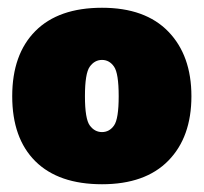

<svg xmlns="http://www.w3.org/2000/svg" viewBox="-20 -771 525 495"><path d="M243 -296Q131 -296 71.2 -355.2Q11.5 -414.5 11.5 -523Q11.5 -631 71.2 -691Q131 -751 243 -751Q354.5 -751 414 -689.5Q473.5 -628 473.5 -523Q473.5 -417.5 414 -356.8Q354.5 -296 243 -296ZM243 -430.5Q262 -430.5 274 -447.5Q286 -464.5 286 -523Q286 -582 274 -599.2Q262 -616.5 243 -616.5Q224 -616.5 211.5 -599.2Q199 -582 199 -523Q199 -464.5 211.5 -447.5Q224 -430.5 243 -430.5Z"/></svg>

Font: Encode Sans SemiCondensed SemiCondensed Black
Style: Regular
Weight: 900
Width: 4
Designer: Multiple Designers
Foundry: Impallari Type
Version: Version 3.000; ttfautohint (v1.8.3) -l 8 -r 50 -G 200 -x 14 